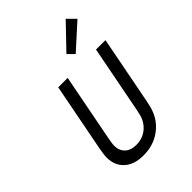

<svg xmlns="http://www.w3.org/2000/svg" viewBox="-265 -1061 1198 1198"><g transform="rotate(-45 333.5 -462.5)"><path d="M540.4 -936.2 592.4 -884.1 429 -736.3 388 -777.3ZM535.2 -219.4ZM194 -162.8Q194 -119.1 221 -93.4Q248 -67.7 296.9 -67.7Q343.8 -67.7 379.9 -91.8Q416 -115.9 434.2 -156.2Q444 -179 451.8 -219.4L538.4 -666.7H621.7L535.2 -219.4Q526 -169.3 513.7 -139.3Q487 -72.3 425.5 -30.9Q363.9 10.4 281.9 10.4Q199.2 10.4 154 -31.6Q108.7 -73.6 108.7 -141.9Q108.7 -168 118.5 -219.4L205.1 -666.7H288.4L201.8 -219.4Q194 -177.7 194 -162.8ZM201.8 -219.4Z"/></g></svg>

Font: Monoid
Style: Italic
Weight: 400
Width: 4
Italic angle: -11°
Monospace: yes
Version: Version 0.61